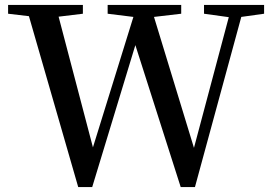

<svg xmlns="http://www.w3.org/2000/svg" viewBox="-20 -757 1110 783"><path d="M356 6 532 -573 717 6H775L964 -688L1057 -701V-737H812V-701L913 -687L771 -154L608 -688L719 -701V-737H419V-701L524 -688L359 -156L219 -689L318 -701V-737H13V-701L98 -691L299 6Z"/></svg>

Font: AllPunType SemiBold
Style: Regular
Weight: 600
Version: 1.0